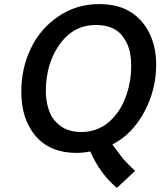

<svg xmlns="http://www.w3.org/2000/svg" viewBox="-20 -737 788 938"><path d="M551 181 640 98Q605 65 580 37L529 -31Q626 -81 684.5 -189.5Q743 -298 743 -421Q743 -515 704.5 -585.5Q666 -656 597 -690Q542 -717 464 -717Q353 -717 264.5 -656.5Q176 -596 130 -499Q84 -402 84 -289Q84 -154 154.5 -72Q225 10 354 10Q386 10 421 3Q469 112 551 181ZM376 -92Q281 -92 233 -167Q204 -222 204 -292Q204 -426 271.5 -520.5Q339 -615 449 -615Q551 -615 592 -540Q621 -495 621 -411Q621 -342 598.5 -275.5Q576 -209 538 -167Q474 -92 376 -92Z"/></svg>

Font: Brisa Sans Medium
Style: Italic
Weight: 600
Italic angle: -8°
Designer: Dalton Maag Ltd
Foundry: Dalton Maag Ltd
Version: Version 1.101;July 10, 2019;FontCreator 11.5.0.2425 64-bit